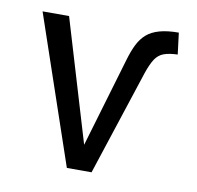

<svg xmlns="http://www.w3.org/2000/svg" viewBox="-63 -570 652 635"><g transform="rotate(10 263.0 -252.5)"><path d="M201 0 32 -496H121L245 -82H243L333 -386Q342 -417 353 -439Q364 -461 380.5 -475.5Q397 -490 423.5 -497.5Q450 -505 488 -505L497 -433Q468 -432 450.5 -425.5Q433 -419 422 -402.5Q411 -386 400 -354L284 0Z"/></g></svg>

Font: Nunito Sans 7pt Condensed
Style: Regular
Weight: 400
Width: 3
Designer: Vernon Adams
Foundry: Vernon Adams
Version: Version 3.101;gftools[0.9.27]